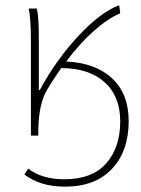

<svg xmlns="http://www.w3.org/2000/svg" viewBox="-20 -510 532 722"><path d="M96.2 0V-359.9Q96.2 -439.5 87.9 -478H118.2Q126 -448.7 126 -372.1V-171.9H129.9Q190.9 -284.7 274.7 -374.8Q358.4 -464.8 428.2 -490.2L432.1 -460Q386.2 -440.9 333 -393.8Q279.8 -346.7 229 -278.8Q339.4 -273.4 401.6 -215.3Q463.9 -157.2 463.9 -54.2Q463.9 58.1 401.1 125Q338.4 191.9 224.1 191.9Q131.3 191.9 71.8 146L85.9 124Q137.7 164.1 222.2 164.1Q326.2 164.1 379.2 104.5Q432.1 44.9 432.1 -54.2Q432.1 -148.9 372.8 -201.4Q313.5 -253.9 210 -253.9Q176.3 -205.6 155.8 -169.9Q126 -119.6 124 -22V0Z"/></svg>

Font: Source Sans 3 ExtraLight
Style: Regular
Weight: 200
Designer: Paul D. Hunt
Foundry: Adobe
Version: Version 3.052;hotconv 1.1.0;makeotfexe 2.6.0